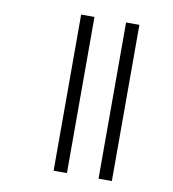

<svg xmlns="http://www.w3.org/2000/svg" viewBox="-71 -661 651 724"><g transform="rotate(10 254.5 -299.0)"><path d="M354 0H405V-598H354ZM182 0H233V-598H182Z"/></g></svg>

Font: Noto Sans Gujarati ExtraCondensed Light
Style: Regular
Weight: 300
Width: 2
Designer: Jelle Bosma - Monotype Design Team, Universal Thirst
Foundry: Monotype Imaging Inc.
Version: Version 2.106